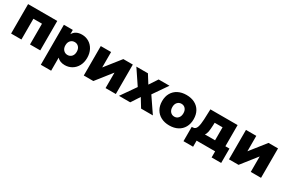

<svg xmlns="http://www.w3.org/2000/svg" viewBox="103 -1709 4517 3061"><g transform="rotate(30 2361.5 -178.5)"><path d="M61 -542H598V0H409V-382H251V0H61Z M1306 -270Q1306 -186 1272 -123Q1238 -60 1180 -25.5Q1122 9 1052 9Q961 9 910 -46V194H720V-542H884V-463Q933 -551 1052 -551Q1122 -551 1180 -516.5Q1238 -482 1272 -418Q1306 -354 1306 -270ZM904 -271Q904 -217 934 -185Q964 -153 1009 -153Q1054 -153 1083.5 -185Q1113 -217 1113 -271Q1113 -326 1083.5 -358Q1054 -390 1009 -390Q963 -390 933.5 -358Q904 -326 904 -271Z M1399 -542H1589V-258L1814 -542H1989V0H1800V-285L1575 0H1399Z M2236 -271 2054 -542H2267L2363 -389L2464 -542H2664L2482 -278L2671 0H2454L2357 -158L2254 0H2047Z M2684 -272Q2684 -357 2720 -420Q2756 -483 2822 -517Q2888 -551 2975 -551Q3063 -551 3128.5 -517Q3194 -483 3229.5 -420Q3265 -357 3265 -272Q3265 -187 3229.5 -123.5Q3194 -60 3128.5 -25.5Q3063 9 2975 9Q2888 9 2822 -25.5Q2756 -60 2720 -123.5Q2684 -187 2684 -272ZM3076 -272Q3076 -326 3047.5 -357.5Q3019 -389 2975 -389Q2931 -389 2902 -357.5Q2873 -326 2873 -272Q2873 -217 2902 -185Q2931 -153 2975 -153Q3019 -153 3047.5 -185Q3076 -217 3076 -272Z M3299 -152H3319Q3368 -153 3387 -205Q3406 -257 3410 -353L3417 -542H3918V-152H3993V112H3817V0H3476V112H3299ZM3728 -152V-391H3583L3581 -339Q3578 -266 3570 -222Q3562 -178 3540 -152Z M4072 -542H4262V-258L4487 -542H4662V0H4473V-285L4248 0H4072Z"/></g></svg>

Font: Chess Sans ExtraBold
Style: Regular
Weight: 800
Designer: Wolf Bōese
Foundry: Wolf Bōese
Version: Version 7.223